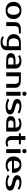

<svg xmlns="http://www.w3.org/2000/svg" viewBox="2905 -3665 960 6810"><g transform="rotate(90 3385.0 -260.0)"><path d="M350 -45Q382 -45 410 -57Q438 -69 459 -94.5Q480 -120 492.5 -161Q505 -202 505 -260Q505 -318 492.5 -359Q480 -400 459 -425.5Q438 -451 410 -463Q382 -475 350 -475Q318 -475 290 -463Q262 -451 241 -425.5Q220 -400 207.5 -359Q195 -318 195 -260Q195 -202 207.5 -161Q220 -120 241 -94.5Q262 -69 290 -57Q318 -45 350 -45ZM350 -540Q417 -540 473.5 -521.5Q530 -503 570 -467.5Q610 -432 632.5 -379.5Q655 -327 655 -260Q655 -192 632.5 -140Q610 -88 570 -52.5Q530 -17 473.5 1.5Q417 20 350 20Q282 20 226 1.5Q170 -17 130 -52.5Q90 -88 67.5 -140Q45 -192 45 -260Q45 -327 67.5 -379.5Q90 -432 130 -467.5Q170 -503 226 -521.5Q282 -540 350 -540Z M1165 -450H1045Q977 -450 941 -413.5Q905 -377 905 -305V0H765V-305Q765 -407 829.5 -463.5Q894 -520 1015 -520H1165Z M1495 -450Q1423 -450 1381.5 -405.5Q1340 -361 1340 -270Q1340 -179 1381.5 -134.5Q1423 -90 1495 -90H1620V-450ZM1760 -10Q1760 37 1742 75.5Q1724 114 1688.5 142Q1653 170 1599.5 185Q1546 200 1475 200Q1451 200 1423.5 196.5Q1396 193 1368 185.5Q1340 178 1313.5 166.5Q1287 155 1265 140L1300 80Q1334 103 1377 116.5Q1420 130 1465 130Q1540 130 1580 96Q1620 62 1620 -10V-20H1495Q1426 -20 1369.5 -38Q1313 -56 1273 -89Q1233 -122 1211.5 -168Q1190 -214 1190 -270Q1190 -326 1211.5 -372Q1233 -418 1273 -451Q1313 -484 1369.5 -502Q1426 -520 1495 -520H1760Z M2015 -165Q2015 -70 2130 -70H2270V-260H2130Q2015 -260 2015 -165ZM2270 -330Q2270 -402 2232.5 -436Q2195 -470 2135 -470Q2090 -470 2047 -456.5Q2004 -443 1970 -420L1935 -480Q1957 -495 1983.5 -506Q2010 -517 2038 -524.5Q2066 -532 2093.5 -536Q2121 -540 2145 -540Q2209 -540 2258 -525Q2307 -510 2341 -482Q2375 -454 2392.5 -415.5Q2410 -377 2410 -330V0H2130Q1994 0 1929.5 -41Q1865 -82 1865 -165Q1865 -248 1929.5 -289Q1994 -330 2130 -330Z M3095 0H2955V-315Q2955 -387 2919 -418.5Q2883 -450 2815 -450H2685V0H2545V-520H2815Q2958 -520 3026.5 -468.5Q3095 -417 3095 -315Z M3375 0H3235V-510H3375ZM3380 -645Q3380 -615 3359.5 -592.5Q3339 -570 3305 -570Q3271 -570 3250.5 -592.5Q3230 -615 3230 -645Q3230 -675 3250.5 -697.5Q3271 -720 3305 -720Q3338 -720 3359 -697.5Q3380 -675 3380 -645Z M3640 -410Q3640 -387 3660.5 -368Q3681 -349 3730 -335L3885 -290Q3957 -269 3996 -233Q4035 -197 4035 -140Q4035 -104 4020 -74.5Q4005 -45 3971 -24Q3937 -3 3883 8.5Q3829 20 3750 20Q3709 20 3669.5 14Q3630 8 3594.5 -2.5Q3559 -13 3530 -26.5Q3501 -40 3480 -55L3520 -115Q3562 -89 3618.5 -69.5Q3675 -50 3750 -50Q3825 -50 3855 -70Q3885 -90 3885 -120Q3885 -143 3864 -161.5Q3843 -180 3790 -195L3635 -240Q3571 -259 3530.5 -294.5Q3490 -330 3490 -390Q3490 -422 3504.5 -449.5Q3519 -477 3550 -497Q3581 -517 3629 -528.5Q3677 -540 3745 -540Q3828 -540 3895.5 -517.5Q3963 -495 4005 -465L3965 -405Q3924 -431 3872 -450.5Q3820 -470 3745 -470Q3692 -470 3666 -453Q3640 -436 3640 -410Z M4250 -165Q4250 -70 4365 -70H4505V-260H4365Q4250 -260 4250 -165ZM4505 -330Q4505 -402 4467.5 -436Q4430 -470 4370 -470Q4325 -470 4282 -456.5Q4239 -443 4205 -420L4170 -480Q4192 -495 4218.5 -506Q4245 -517 4273 -524.5Q4301 -532 4328.5 -536Q4356 -540 4380 -540Q4444 -540 4493 -525Q4542 -510 4576 -482Q4610 -454 4627.5 -415.5Q4645 -377 4645 -330V0H4365Q4229 0 4164.5 -41Q4100 -82 4100 -165Q4100 -248 4164.5 -289Q4229 -330 4365 -330Z M4805 -450H4710V-520H4805V-680H4945V-520H5100V-450H4945V-190Q4945 -152 4953.5 -125.5Q4962 -99 4976.5 -82.5Q4991 -66 5010 -58Q5029 -50 5050 -50Q5080 -50 5108 -59.5Q5136 -69 5155 -80L5185 -15Q5155 0 5116.5 10Q5078 20 5040 20Q4927 20 4866 -36Q4805 -92 4805 -190Z M5410 0H5270V-510H5410ZM5415 -645Q5415 -615 5394.5 -592.5Q5374 -570 5340 -570Q5306 -570 5285.5 -592.5Q5265 -615 5265 -645Q5265 -675 5285.5 -697.5Q5306 -720 5340 -720Q5373 -720 5394 -697.5Q5415 -675 5415 -645Z M5855 -50Q5904 -50 5946.5 -67Q5989 -84 6030 -115L6070 -55Q6051 -38 6025.5 -24Q6000 -10 5970.5 -0.5Q5941 9 5909 14.5Q5877 20 5845 20Q5774 20 5715.5 1.5Q5657 -17 5616 -52.5Q5575 -88 5552.5 -140Q5530 -192 5530 -260Q5530 -327 5551.5 -379.5Q5573 -432 5611.5 -467.5Q5650 -503 5703 -521.5Q5756 -540 5820 -540Q5880 -540 5933 -522Q5986 -504 6025 -469.5Q6064 -435 6087 -386Q6110 -337 6110 -275V-205H5683Q5695 -122 5740.5 -86Q5786 -50 5855 -50ZM5820 -475Q5791 -475 5766 -464Q5741 -453 5722.5 -429Q5704 -405 5692.5 -367Q5681 -329 5680 -275H5960Q5960 -327 5948 -365Q5936 -403 5916.5 -427.5Q5897 -452 5871.5 -463.5Q5846 -475 5820 -475Z M6345 -410Q6345 -387 6365.5 -368Q6386 -349 6435 -335L6590 -290Q6662 -269 6701 -233Q6740 -197 6740 -140Q6740 -104 6725 -74.5Q6710 -45 6676 -24Q6642 -3 6588 8.5Q6534 20 6455 20Q6414 20 6374.5 14Q6335 8 6299.5 -2.5Q6264 -13 6235 -26.5Q6206 -40 6185 -55L6225 -115Q6267 -89 6323.5 -69.5Q6380 -50 6455 -50Q6530 -50 6560 -70Q6590 -90 6590 -120Q6590 -143 6569 -161.5Q6548 -180 6495 -195L6340 -240Q6276 -259 6235.5 -294.5Q6195 -330 6195 -390Q6195 -422 6209.5 -449.5Q6224 -477 6255 -497Q6286 -517 6334 -528.5Q6382 -540 6450 -540Q6533 -540 6600.5 -517.5Q6668 -495 6710 -465L6670 -405Q6629 -431 6577 -450.5Q6525 -470 6450 -470Q6397 -470 6371 -453Q6345 -436 6345 -410Z"/></g></svg>

Font: Prosto One
Style: Regular
Weight: 400
Designer: Pavel Emelyanov and Jovanny lemonad
Foundry: Pavel Emelyanov and Jovanny Lemonad
Version: Version 1.001